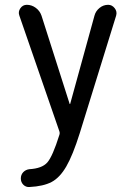

<svg xmlns="http://www.w3.org/2000/svg" viewBox="-20 -750 540 779"><path d="M220.7 -217.8 58.6 -686.5Q52.7 -702.1 62.5 -716.3Q72.3 -730.5 88.9 -730.5Q108.4 -730.5 125 -718.3Q141.6 -706.1 148.4 -686.5L262.7 -328.1H263.7H264.6L363.3 -686.5Q368.2 -705.1 383.8 -717.8Q399.4 -730.5 418.9 -730.5Q434.6 -730.5 445.3 -716.8Q456.1 -703.1 451.2 -686.5L303.7 -210Q275.4 -120.1 249 -74.7Q222.7 -29.3 189.5 -11.7Q156.2 5.9 99.6 8.8Q85 9.8 74.7 -0.5Q64.5 -10.7 64.5 -25.9Q64.5 -41 74.2 -51.3Q84 -61.5 98.6 -63.5Q150.4 -66.4 171.9 -90.8Q193.4 -115.2 220.7 -202.1Q223.6 -210 220.7 -217.8Z"/></svg>

Font: Rounded Mgen+ 1m regular
Style: Regular
Weight: 400
Designer: [Source Han Sans]
Ryoko NISHIZUKA  (kana & ideographs); Paul D. Hunt (Latin, Greek & Cyrillic); Wenlong ZHANG  (bopomofo
Version: Version 1.059.20150602